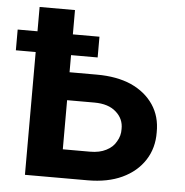

<svg xmlns="http://www.w3.org/2000/svg" viewBox="-72 -779 800 829"><g transform="rotate(5 328.0 -364.0)"><path d="M164.1 -458Q208 -458 337.9 -458Q424.8 -458 487.3 -430.7Q549.8 -402.3 584 -351.6Q618.2 -300.8 617.2 -232.4Q618.2 -164.1 584 -111.3Q549.8 -58.6 487.3 -29.3Q424.8 0 337.9 0Q247.1 0 66.4 0Q66.4 -181.6 66.4 -727.5Q104.5 -727.5 219.7 -727.5Q219.7 -576.2 219.7 -124Q249 -124 337.9 -124Q378.9 -124 407.2 -138.7Q436.5 -153.3 450.2 -178.7Q465.8 -204.1 464.8 -233.4Q465.8 -277.3 432.6 -306.6Q399.4 -336.9 337.9 -336.9Q280.3 -336.9 164.1 -336.9Q164.1 -367.2 164.1 -458ZM-19.5 -532.2Q-19.5 -554.7 -19.5 -622.1Q69.3 -622.1 335 -622.1Q335 -599.6 335 -532.2Q246.1 -532.2 -19.5 -532.2Z"/></g></svg>

Font: DeepSea
Style: Bold
Weight: 700
Designer: Stem
Version: Version 3.019;git-0a5106e0b